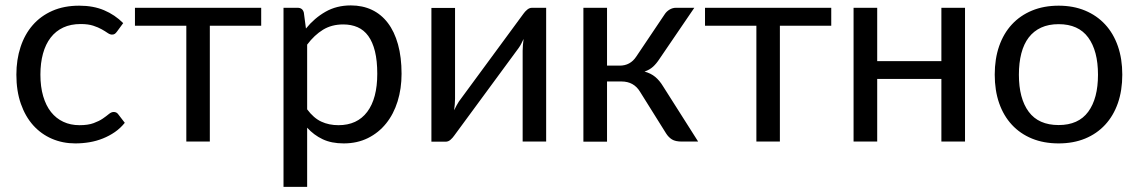

<svg xmlns="http://www.w3.org/2000/svg" viewBox="-20 -536 4312 727"><path d="M423 -416.5Q419 -411 415 -408Q411 -405 404 -405Q396.5 -405 387.5 -411.2Q378.5 -417.5 365.2 -425Q352 -432.5 332.8 -438.8Q313.5 -445 285.5 -445Q248 -445 219.5 -431.8Q191 -418.5 171.8 -393.5Q152.5 -368.5 142.8 -333Q133 -297.5 133 -253.5Q133 -207.5 143.5 -171.8Q154 -136 173.2 -111.8Q192.5 -87.5 219.8 -74.8Q247 -62 281 -62Q313.5 -62 334.5 -69.8Q355.5 -77.5 369.2 -87Q383 -96.5 392.2 -104.2Q401.5 -112 410.5 -112Q421.5 -112 427.5 -103.5L452.5 -71Q436 -50.5 415 -36Q394 -21.5 369.8 -11.8Q345.5 -2 319 2.5Q292.5 7 265 7Q217.5 7 176.8 -10.5Q136 -28 106 -61.2Q76 -94.5 59 -143Q42 -191.5 42 -253.5Q42 -310 57.8 -358Q73.5 -406 103.8 -440.8Q134 -475.5 178.2 -495Q222.5 -514.5 280 -514.5Q333.5 -514.5 374.2 -497.2Q415 -480 446.5 -448.5Z M969 -438.5H774.5V0H685.5V-438.5H491V-506.5H969Z M1138.5 -428Q1170.5 -467.5 1212.5 -491.5Q1254.5 -515.5 1308.5 -515.5Q1352.5 -515.5 1388 -498.8Q1423.5 -482 1448.5 -449.2Q1473.5 -416.5 1487 -368Q1500.5 -319.5 1500.5 -256.5Q1500.5 -200.5 1485.5 -152.2Q1470.5 -104 1442.2 -68.8Q1414 -33.5 1373.2 -13.2Q1332.5 7 1281.5 7Q1235 7 1201.8 -8.8Q1168.5 -24.5 1143 -52.5V171.5H1053.5V-506.5H1107Q1126 -506.5 1130.5 -488ZM1143 -122Q1167.5 -89 1196.5 -75.5Q1225.5 -62 1261.5 -62Q1332.5 -62 1370.5 -112.5Q1408.5 -163 1408.5 -256.5Q1408.5 -306 1399.8 -341.5Q1391 -377 1374.5 -399.8Q1358 -422.5 1334 -433Q1310 -443.5 1279.5 -443.5Q1236 -443.5 1203.2 -423.5Q1170.5 -403.5 1143 -367Z M2048 -506.5V0H1959V-344Q1959 -354 1960 -365.5Q1961 -377 1962.5 -388.5Q1958 -378.5 1953.5 -370Q1949 -361.5 1944 -354.5L1699.5 -22Q1694 -14 1685.8 -6.8Q1677.5 0.5 1667.5 0.5H1613.5V-506H1703V-162Q1703 -152.5 1702 -141.2Q1701 -130 1699.5 -118.5Q1704 -128 1708.5 -136.2Q1713 -144.5 1717.5 -151.5L1962 -484Q1967.5 -492 1976 -499.2Q1984.5 -506.5 1994.5 -506.5Z M2496.5 -481.5Q2503.5 -492.5 2515 -499.5Q2526.5 -506.5 2539.5 -506.5H2609L2477.5 -313.5Q2465.5 -295 2452.5 -283.2Q2439.5 -271.5 2420.5 -265Q2444.5 -258.5 2461 -244.8Q2477.5 -231 2490.5 -209.5L2623.5 0H2561.5Q2537.5 0 2524.5 -8Q2511.5 -16 2502 -31L2403.5 -188.5Q2380 -227.5 2333 -227.5H2278.5V0.5H2189V-506.5H2278.5V-287.5H2326.5Q2366.5 -287.5 2389 -321.5Z M3127.5 -438.5H2933V0H2844V-438.5H2649.5V-506.5H3127.5Z M3634 -506.5V0H3544.5V-237H3301.5V0H3212V-506.5H3301.5V-304.5H3544.5V-506.5Z M3988.5 -62.5Q4063.5 -62.5 4100.5 -112.8Q4137.5 -163 4137.5 -253Q4137.5 -343.5 4100.5 -394Q4063.5 -444.5 3988.5 -444.5Q3950.5 -444.5 3922.2 -431.5Q3894 -418.5 3875.2 -394Q3856.5 -369.5 3847.2 -333.8Q3838 -298 3838 -253Q3838 -163 3875.2 -112.8Q3912.5 -62.5 3988.5 -62.5ZM3988.5 -514.5Q4044 -514.5 4088.5 -496Q4133 -477.5 4164.5 -443.5Q4196 -409.5 4212.8 -361.2Q4229.5 -313 4229.5 -253.5Q4229.5 -193.5 4212.8 -145.5Q4196 -97.5 4164.5 -63.5Q4133 -29.5 4088.5 -11.2Q4044 7 3988.5 7Q3932.5 7 3887.8 -11.2Q3843 -29.5 3811.5 -63.5Q3780 -97.5 3763.2 -145.5Q3746.5 -193.5 3746.5 -253.5Q3746.5 -313 3763.2 -361.2Q3780 -409.5 3811.5 -443.5Q3843 -477.5 3887.8 -496Q3932.5 -514.5 3988.5 -514.5Z"/></svg>

Font: Lato
Style: Regular
Weight: 400
Designer: Lukasz Dziedzic with Adam Twardoch and Botio Nikoltchev
Foundry: tyPoland Lukasz Dziedzic
Version: Version 2.010; 2014-09-01; http://www.latofonts.com/; ttfaut